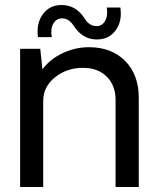

<svg xmlns="http://www.w3.org/2000/svg" viewBox="-20 -744 628 764"><path d="M130.9 -596.2Q124 -652.3 151.1 -688.2Q178.2 -724.1 224.1 -724.1Q283.2 -724.1 316.9 -669.9Q335.9 -640.1 363.8 -640.1Q386.7 -640.1 398.4 -661.1Q410.2 -682.1 404.8 -713.9H459Q466.8 -658.7 439.9 -622.8Q413.1 -586.9 365.2 -586.9Q308.1 -586.9 272.9 -642.1Q253.9 -670.9 227.1 -670.9Q204.1 -670.9 192.1 -649.9Q180.2 -628.9 186 -596.2ZM334 -556.2Q423.8 -556.2 478 -501.5Q532.2 -446.8 532.2 -355V0H439.9V-346.2Q439.9 -404.3 404.5 -439.2Q369.1 -474.1 310.1 -474.1Q246.1 -474.1 199 -436.5Q151.9 -398.9 151.9 -341.8V0H60.1V-549.8H140.1L148.9 -467.8Q177.7 -507.8 228.3 -532Q278.8 -556.2 334 -556.2Z"/></svg>

Font: ø
Style: ø
Weight: 400
Designer: Samuel Oakes
Foundry: Samuel Oakes
Version: Version 1.000;PS 001.000;hotconv 1.0.88;makeotf.lib2.5.64775